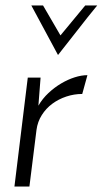

<svg xmlns="http://www.w3.org/2000/svg" viewBox="-20 -685 377 705"><path d="M282 -340Q252 -340 223.5 -330.5Q195 -321 172 -304Q149 -287 133.5 -262.5Q118 -238 114 -208L88 0H33L82 -400H129L121 -297Q136 -323 158 -343.5Q180 -364 204.5 -378.5Q229 -393 254 -401Q279 -409 301 -409ZM95 -665H138L202 -555L293 -665H337Q300 -620 264.5 -574Q229 -528 193 -483Z"/></svg>

Font: Josefin Sans
Style: Italic
Weight: 400
Italic angle: -7.5°
Designer: Santiago Orozco
Foundry: Typemade